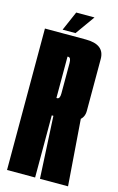

<svg xmlns="http://www.w3.org/2000/svg" viewBox="-121 -834 545 885"><g transform="rotate(15 151.5 -392.0)"><path d="M8 0V-675H203.5Q292.8 -675 292.8 -605.8Q292.8 -536.5 292.8 -477.8Q292.8 -420.5 292.8 -358.5Q292.8 -296.5 204.2 -296.5H142V0ZM165.1 0 149.1 -309.2 274.9 -323.2 299.1 0ZM142 -379.5H145.8Q158.8 -379.5 158.8 -406Q158.8 -432.5 158.8 -477.8Q158.8 -523 158.8 -550Q158.8 -577 145.8 -577H142ZM88 -691 128.2 -783.5H215.5L149.5 -691Z"/></g></svg>

Font: Anybody UltraCondensed Thin
Style: Regular
Weight: 100
Width: 1
Designer: Tyler Finck
Foundry: Etcetera Type Company
Version: Version 1.110